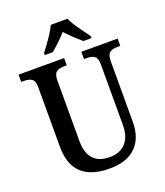

<svg xmlns="http://www.w3.org/2000/svg" viewBox="-166 -1042 1000 1164"><g transform="rotate(-20 333.5 -460.5)"><path d="M100 -217V-603Q100 -641 83 -654Q66 -667 33 -667H14V-714H308V-667H289Q257 -667 240 -653.5Q223 -640 223 -599V-210Q223 -55 364 -55Q431 -55 467.5 -96Q504 -137 504 -210V-603Q504 -642 487 -654.5Q470 -667 438 -667H419V-714H653V-667H634Q601 -667 584 -653.5Q567 -640 567 -599V-208Q567 -105 509.5 -47.5Q452 10 339 10Q100 10 100 -217ZM204 -784Q280 -883 301 -931H409Q421 -902 443 -870Q465 -838 505 -784V-771H453Q384 -831 354 -866Q321 -827 256 -771H204Z"/></g></svg>

Font: Noto Serif NarrowSemiBold
Style: Regular
Weight: 600
Width: 4
Designer: Monotype Design Team
Foundry: Monotype Imaging Inc.
Version: Version 1.001